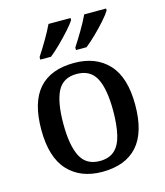

<svg xmlns="http://www.w3.org/2000/svg" viewBox="-115 -853 817 950"><g transform="rotate(-15 293.5 -378.0)"><path d="M292 10Q181 10 117 -59Q53 -128 53 -269Q53 -410 114 -478.5Q175 -547 295 -547Q406 -547 470 -478.5Q534 -410 534 -269Q534 -128 472.5 -59Q411 10 292 10ZM294 -45Q341 -45 369 -70Q397 -95 409 -145.5Q421 -196 421 -269Q421 -380 392 -435.5Q363 -491 293 -491Q223 -491 194.5 -435.5Q166 -380 166 -269Q166 -159 195 -102Q224 -45 294 -45ZM321 -619Q342 -651 366 -691.5Q390 -732 406 -766H518V-756Q508 -739 482.5 -710Q457 -681 427.5 -652.5Q398 -624 375 -606H321ZM138 -619Q159 -651 183 -691.5Q207 -732 223 -766H336V-756Q326 -739 300 -710Q274 -681 245 -652.5Q216 -624 193 -606H138Z"/></g></svg>

Font: Noto Serif Kannada Medium
Style: Regular
Weight: 500
Version: Version 2.003